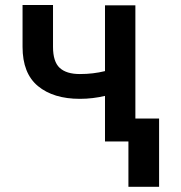

<svg xmlns="http://www.w3.org/2000/svg" viewBox="-20 -549 701 745"><path d="M505.3 -528.4V0H387.4V-176.8Q364.7 -171.5 340 -168.5Q315.3 -165.5 289.8 -165.5Q187.5 -165.5 127.5 -214.8Q67.5 -264.2 67.5 -367.2V-529.5H185.7V-367.2Q185.7 -309.7 211.6 -285.7Q237.6 -261.7 289.8 -261.7Q316.4 -261.7 340.4 -264.6Q364.3 -267.4 387.4 -273.1V-528.4ZM597.3 -89.1V175.8H478.3V-89.1Z"/></svg>

Font: Interface Medium
Style: Regular
Weight: 500
Designer: Rasmus Andersson
Foundry: rsms
Version: Version 1.8